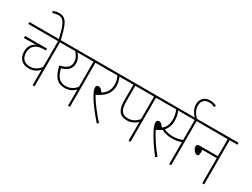

<svg xmlns="http://www.w3.org/2000/svg" viewBox="-63 -1562 2952 2247"><g transform="rotate(30 1413.0 -438.0)"><path d="M534 -596V-622H0V-596H402V-249C372 -206 326 -173 263 -173C195 -173 145 -209 145 -294C145 -387 209 -430 299 -430H331L334 -456H37V-428L200 -430C146 -406 118 -359 118 -295C118 -201 174 -147 263 -147C329 -147 375 -178 402 -210V0H428V-596Z M400 -615H426C377 -819 350 -888 251 -888C222 -888 195 -882 171 -872L179 -847C205 -856 229 -862 254 -862C333 -862 357 -793 400 -615Z M1013 -622H520V-596H633C667 -562 688 -523 688 -475C688 -413 652 -378 557 -357C587 -215 644 -159 741 -159C805 -159 852 -188 881 -218V0H907V-596H1013ZM591 -338C671 -362 715 -401 715 -474C715 -524 693 -564 665 -596H881V-256C845 -211 799 -185 741 -185C657 -185 612 -237 591 -338Z M1297 -5C1225 -84 1144 -184 1096 -272C1180 -312 1257 -367 1257 -482C1257 -523 1246 -567 1232 -596H1350V-622H999V-596H1203C1216 -573 1231 -538 1231 -484C1231 -408 1192 -357 1141 -329C1122 -357 1104 -377 1079 -377C1060 -377 1047 -365 1047 -344C1047 -323 1053 -302 1079 -252C1109 -196 1182 -94 1276 12Z M1725 -596H1830V-622H1336V-596H1420V-381C1420 -264 1456 -195 1562 -195C1623 -195 1669 -224 1699 -254V0H1725ZM1699 -596V-291C1660 -245 1614 -221 1560 -221C1467 -221 1446 -287 1446 -394V-596Z M2065 12 2087 -5C2021 -86 1951 -184 1910 -270C1935 -280 1960 -292 1981 -309C2021 -286 2075 -276 2119 -276C2173 -276 2212 -284 2248 -298V0H2274V-596H2380V-622H1816V-596H1997C2014 -564 2024 -519 2024 -474C2024 -405 2001 -356 1959 -328C1938 -359 1919 -377 1896 -377C1877 -377 1864 -363 1864 -342C1864 -322 1871 -296 1890 -256C1922 -191 1980 -95 2065 12ZM2120 -302C2075 -302 2035 -312 2000 -327C2031 -361 2051 -408 2051 -472C2051 -518 2041 -562 2025 -596H2248V-327C2210 -310 2167 -302 2120 -302Z M2241 -615H2272C2218 -666 2196 -710 2196 -763C2196 -822 2229 -860 2294 -860C2322 -860 2345 -854 2369 -840L2379 -865C2354 -879 2327 -886 2293 -886C2222 -886 2169 -843 2169 -766C2169 -707 2199 -658 2241 -615Z M2366 -622V-596H2695V-365H2449C2420 -365 2410 -353 2410 -334C2410 -301 2445 -255 2475 -255C2491 -255 2501 -265 2501 -290V-339H2695V0H2721V-596H2826V-622Z"/></g></svg>

Font: Noto Sans Devanagari SemiCondensed Thin
Style: Regular
Weight: 100
Width: 4
Designer: Jelle Bosma - Monotype Design Team
Foundry: Monotype Imaging Inc.
Version: Version 2.004